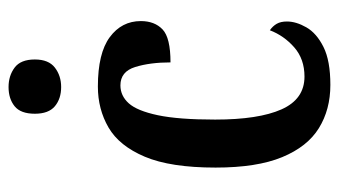

<svg xmlns="http://www.w3.org/2000/svg" viewBox="-196 -606 811 460"><g transform="rotate(-90 210.0 -375.5)"><path d="M237 10Q178 10 133.5 -17.5Q89 -45 64 -105.5Q39 -166 39 -265Q39 -373 65 -434.5Q91 -496 135 -521.5Q179 -547 233 -547Q313 -547 351.5 -518.5Q390 -490 390 -444Q390 -411 370 -392Q350 -373 291 -373Q291 -422 280 -457.5Q269 -493 236 -493Q211 -493 193 -473Q175 -453 164.5 -403.5Q154 -354 154 -266Q154 -162 178.5 -107Q203 -52 257 -52Q299 -52 327 -76.5Q355 -101 368 -135Q378 -128 383.5 -118.5Q389 -109 389 -94Q389 -72 375 -47.5Q361 -23 328 -6.5Q295 10 237 10ZM232 -635Q204 -635 186 -650Q168 -665 168 -698Q168 -732 186 -746.5Q204 -761 232 -761Q259 -761 278.5 -746.5Q298 -732 298 -698Q298 -665 278.5 -650Q259 -635 232 -635Z"/></g></svg>

Font: Noto Serif Khmer ExtraCondensed SemiBold
Style: Regular
Weight: 600
Width: 2
Designer: Danh Hong and the Monotype Design Team
Foundry: Monotype Imaging Inc.
Version: Version 2.004; ttfautohint (v1.8.4.7-5d5b)